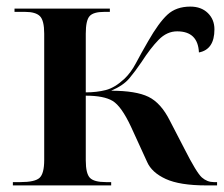

<svg xmlns="http://www.w3.org/2000/svg" viewBox="-20 -562 678 582"><path d="M19 0H317V-10H301Q265 -10 252.5 -23Q240 -36 240 -76V-272Q295 -272 321.5 -256Q348 -240 377 -178L426 -71Q440 -39 482.5 -19.5Q525 0 605 0H638V-10H628Q608 -10 592 -24Q576 -38 539 -111L495 -196Q468 -250 430 -268.5Q392 -287 317 -287Q354 -303 372 -324.5Q390 -346 409 -374Q436 -416 461 -441.5Q486 -467 517 -467Q580 -467 583 -403Q630 -412 630 -473Q630 -503 610 -522.5Q590 -542 557 -542Q514 -542 487.5 -517.5Q461 -493 429 -437Q407 -399 392 -370.5Q377 -342 357 -323Q328 -296 300.5 -289Q273 -282 240 -282V-460Q240 -500 251.5 -513Q263 -526 296 -526H313V-536H24V-526H56Q88 -526 101 -513Q114 -500 114 -460V-77Q114 -36 100 -23Q86 -10 42 -10H19Z"/></svg>

Font: Noto Serif Display Semi
Style: Regular
Weight: 600
Designer: Monotype Design Team
Foundry: Monotype Imaging Inc.
Version: Version 1.900